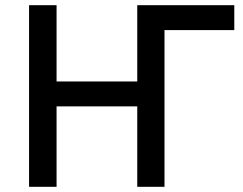

<svg xmlns="http://www.w3.org/2000/svg" viewBox="-20 -720 935 740"><path d="M92 0H198V-310H509V0H614V-604H883V-700H509V-406H198V-700H92Z"/></svg>

Font: Fixel Display Medium
Style: Regular
Weight: 500
Designer: AlfaBravo + MacPaw
Foundry: Kyrylo Tkachov, Marchela Mozhyna, Serhii Makarenko, Maria Weinstein, Zakhar Kryvoshyya
Version: Version 1.211